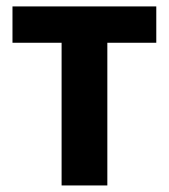

<svg xmlns="http://www.w3.org/2000/svg" viewBox="-20 -566 515 586"><path d="M457 -435.5H307.6V0H168V-435.5H18.1V-546.4H457Z"/></svg>

Font: Open Sans SemiCondensed
Style: Bold
Weight: 700
Width: 4
Designer: Monotype Design Team
Foundry: Monotype Imaging Inc.
Version: Version 3.003